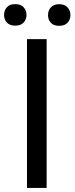

<svg xmlns="http://www.w3.org/2000/svg" viewBox="-41 -925 367 945"><path d="M188.5 0H91.8V-732.4H188.5ZM-21 -851.6Q-21 -874 -7.1 -889.4Q6.8 -904.8 33.7 -904.8Q61 -904.8 75.2 -889.4Q89.4 -874 89.4 -851.6Q89.4 -829.1 75.2 -814Q61 -798.8 33.7 -798.8Q6.8 -798.8 -7.1 -814Q-21 -829.1 -21 -851.6ZM195.3 -850.6Q195.3 -873 209.2 -888.7Q223.1 -904.3 250 -904.3Q277.3 -904.3 291.5 -888.7Q305.7 -873 305.7 -850.6Q305.7 -828.1 291.5 -813Q277.3 -797.9 250 -797.9Q223.1 -797.9 209.2 -813Q195.3 -828.1 195.3 -850.6Z"/></svg>

Font: Roboto2
Style: Regular
Weight: 400
Designer: Google
Foundry: Google
Version: Version 2.000981-w3; 2014; ttfautohint (v1.1) -l 5 -r 24 -G 